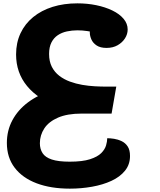

<svg xmlns="http://www.w3.org/2000/svg" viewBox="-20 -653 953 1146"><path d="M613 25Q448 25 327.5 -17.5Q207 -60 141.5 -139.5Q76 -219 76 -328Q76 -398 102.5 -454.5Q129 -511 178 -551Q227 -591 294 -612Q361 -633 442 -633Q501 -633 554.5 -622Q608 -611 650.5 -590.5Q693 -570 717.5 -541Q742 -512 742 -477Q742 -449 726 -424Q710 -399 682 -383Q654 -367 616 -367Q579 -367 557 -381.5Q535 -396 525.5 -417.5Q516 -439 516 -459Q516 -470 518 -479Q520 -488 524 -495L556 -457Q531 -463 501.5 -467.5Q472 -472 442 -472Q410 -472 379.5 -465.5Q349 -459 325 -443Q301 -427 287 -399.5Q273 -372 273 -331Q273 -286 289.5 -254Q306 -222 334 -200.5Q362 -179 397.5 -166Q433 -153 471 -146.5Q509 -140 546 -138Q583 -136 613 -136H674L646 25ZM397 473Q283 473 198.5 441Q114 409 67.5 348Q21 287 21 200Q21 126 54 64.5Q87 3 147 -42Q207 -87 288.5 -111.5Q370 -136 467 -136H646V25H467Q382 25 326.5 49Q271 73 244.5 113.5Q218 154 218 202Q218 236 234 261Q250 286 289 299Q328 312 396 312Q472 312 517 297.5Q562 283 584 261Q606 239 613 215Q620 191 620 172Q638 172 661 175.5Q684 179 706 189.5Q728 200 742 221Q756 242 756 278Q756 329 726 366Q696 403 645 426.5Q594 450 529.5 461.5Q465 473 397 473Z"/></svg>

Font: Lemonada
Style: Regular
Weight: 400
Designer: Mohamed Gaber (Arabic), Eduardo Tunni (Latin)
Foundry: Kief Type Foundry
Version: Version 4.005